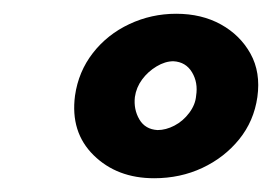

<svg xmlns="http://www.w3.org/2000/svg" viewBox="-20 -720 395 279"><path d="M89 -581Q82 -528 116 -494.5Q150 -461 204 -461Q242 -461 274 -476Q306 -491 327.5 -517.5Q349 -544 354 -579Q359 -615 344 -642Q329 -669 301 -684.5Q273 -700 236 -700Q200 -700 168 -685Q136 -670 115 -643Q94 -616 89 -581ZM176 -579Q178 -593 186.5 -604.5Q195 -616 207.5 -623.5Q220 -631 232 -631Q250 -630 259 -615Q268 -600 265 -581Q264 -568 255 -556Q246 -544 233.5 -537.5Q221 -531 209 -531Q191 -532 182.5 -546.5Q174 -561 176 -579Z"/></svg>

Font: Jost ExtraBold
Style: Italic
Weight: 800
Italic angle: -5°
Version: Version 3.710